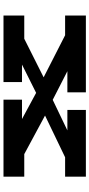

<svg xmlns="http://www.w3.org/2000/svg" viewBox="274 -785 512 1100"><g transform="rotate(-90 530.0 -235.0)"><path d="M637 -241 878 -118H991V1H551V-105H672L508 -189L333 -105H450V1H68V-118H179L418 -233L197 -352H68V-471H509V-365H398L548 -284L710 -365H610V-471H991V-352H858Z"/></g></svg>

Font: BioRhyme Expanded ExtraBold
Style: Regular
Weight: 800
Width: 7
Designer: Aoife Mooney
Foundry: Aoife Mooney Type
Version: Version 1.001